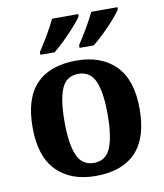

<svg xmlns="http://www.w3.org/2000/svg" viewBox="-86 -836 785 917"><g transform="rotate(-10 306.5 -378.0)"><path d="M304.6 10Q185 10 116 -59.3Q47 -128.7 47 -270.3Q47 -411 113.1 -480Q179.2 -549 308 -549Q428 -549 497 -480Q566 -411 566 -270.3Q566 -128.7 499.5 -59.3Q433 10 304.6 10ZM307 -53Q365 -53 388 -108.5Q411 -164 411 -270.5Q411 -377 387.5 -431Q364 -485 306 -485Q248 -485 225 -431.2Q202 -377.5 202 -270Q202 -164 225.5 -108.5Q249 -53 307 -53ZM334 -619Q355 -651 379 -691.5Q403 -732 419 -766H546V-756Q536 -739 510.5 -710Q485 -681 455.5 -652.5Q426 -624 403 -606H334ZM144 -619Q165 -651 189 -691.5Q213 -732 229 -766H356V-756Q346 -739 320 -710Q294 -681 265 -652.5Q236 -624 213 -606H144Z"/></g></svg>

Font: Noto Serif Vithkuqi
Style: Regular
Weight: 400
Version: Version 1.005